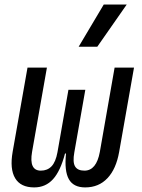

<svg xmlns="http://www.w3.org/2000/svg" viewBox="-20 -815 626 845"><path d="M355 9.8Q303.2 9.8 283 -26.4Q262.7 -62.5 270.5 -139.2H266.1Q246.1 -62.5 213.4 -26.4Q180.7 9.8 130.4 9.8Q70.8 9.8 46.6 -30.8Q22.5 -71.3 35.6 -146.5L101.1 -517.6H186.5L121.1 -146.5Q106.9 -64 159.7 -64Q188.5 -64 206.8 -83Q225.1 -102.1 232.9 -145L281.2 -419.9H355.5L307.1 -144.5Q299.3 -101.6 310.3 -82.8Q321.3 -64 351.6 -64Q404.3 -64 419.4 -146.5L484.4 -517.6H569.8L504.4 -146.5Q491.2 -71.3 452.9 -30.8Q414.6 9.8 355 9.8ZM326.2 -609.4 436.5 -794.9H537.6L408.2 -609.4Z"/></svg>

Font: Cascadia Code NF SemiLight
Style: Italic
Weight: 350
Italic angle: -10°
Monospace: yes
Designer: Aaron Bell
Foundry: Saja Typeworks
Version: Version 2404.023; ttfautohint (v1.8.4)